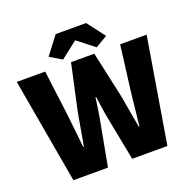

<svg xmlns="http://www.w3.org/2000/svg" viewBox="-143 -975 1111 1117"><g transform="rotate(-20 412.0 -417.0)"><path d="M124 0H338L386 -258C396 -308 403 -362 410 -410H414C420 -362 428 -308 438 -258L488 0H706L814 -650H650L614 -366C607 -300 599 -231 592 -162H588C576 -231 564 -301 552 -366L490 -650H346L284 -366C272 -299 260 -230 248 -162H244C237 -230 229 -298 222 -366L186 -650H10ZM234 -724 308 -680 410 -760H414L516 -680L590 -724L506 -834H318Z"/></g></svg>

Font: Giro Sans Black
Style: Regular
Weight: 900
Designer: Paul D. Hunt
Foundry: Adobe Systems Incorporated
Version: Version 1.000;PS 1.0;hotconv 1.0.88;makeotf.lib2.5.647800